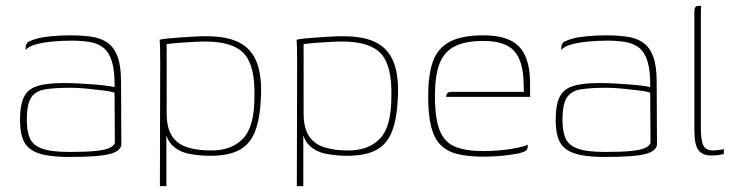

<svg xmlns="http://www.w3.org/2000/svg" viewBox="-20 -525 2490 652"><path d="M216 8Q164 8 131 1Q98 -6 80 -21Q62 -36 55 -60Q48 -84 48 -118Q48 -169 61.5 -196Q75 -223 107.5 -233Q140 -243 196 -243Q221 -243 248.5 -241.5Q276 -240 301.5 -238Q327 -236 345 -233.5Q363 -231 369 -229Q370 -284 360 -316Q350 -348 331 -363Q312 -378 284.5 -382.5Q257 -387 224 -387Q191 -387 158.5 -384Q126 -381 101 -374Q76 -367 67 -355V-362Q67 -379 80.5 -385Q94 -391 106 -394Q123 -399 154.5 -402Q186 -405 217 -405Q258 -405 290 -400.5Q322 -396 344.5 -380.5Q367 -365 379 -333.5Q391 -302 391 -247L392 -36Q392 -13 354.5 -2.5Q317 8 216 8ZM216 -9Q274 -9 306 -12.5Q338 -16 352.5 -23Q367 -30 370 -40L369 -210Q361 -214 334 -217.5Q307 -221 275.5 -224Q244 -227 220 -227Q166 -227 133 -221.5Q100 -216 85.5 -193Q71 -170 71 -119Q71 -82 80.5 -57.5Q90 -33 121 -21Q152 -9 216 -9Z M523 107 524 -311Q524 -340 523.5 -362Q523 -384 522 -390Q529 -392 546.5 -394Q564 -396 587 -397.5Q610 -399 634.5 -400.5Q659 -402 680 -402Q753 -402 794.5 -379.5Q836 -357 853 -310.5Q870 -264 866 -192Q863 -122 846 -78.5Q829 -35 792.5 -15.5Q756 4 694 4Q655 4 621 -3Q587 -10 565 -31.5Q543 -53 539 -96L545 -108V107ZM697 -14Q767 -14 805.5 -54.5Q844 -95 844 -196Q847 -300 809.5 -342Q772 -384 677 -384Q660 -384 632.5 -382.5Q605 -381 580.5 -379Q556 -377 546 -375V-141Q546 -90 564.5 -62.5Q583 -35 617 -24.5Q651 -14 697 -14Z M988 107 989 -311Q989 -340 988.5 -362Q988 -384 987 -390Q994 -392 1011.5 -394Q1029 -396 1052 -397.5Q1075 -399 1099.5 -400.5Q1124 -402 1145 -402Q1218 -402 1259.5 -379.5Q1301 -357 1318 -310.5Q1335 -264 1331 -192Q1328 -122 1311 -78.5Q1294 -35 1257.5 -15.5Q1221 4 1159 4Q1120 4 1086 -3Q1052 -10 1030 -31.5Q1008 -53 1004 -96L1010 -108V107ZM1162 -14Q1232 -14 1270.5 -54.5Q1309 -95 1309 -196Q1312 -300 1274.5 -342Q1237 -384 1142 -384Q1125 -384 1097.5 -382.5Q1070 -381 1045.5 -379Q1021 -377 1011 -375V-141Q1011 -90 1029.5 -62.5Q1048 -35 1082 -24.5Q1116 -14 1162 -14Z M1622 7Q1571 7 1535 -1.5Q1499 -10 1476.5 -32.5Q1454 -55 1444 -95.5Q1434 -136 1434 -200Q1434 -269 1449.5 -314.5Q1465 -360 1506 -382.5Q1547 -405 1621 -405Q1678 -405 1713 -388Q1748 -371 1764 -334.5Q1780 -298 1780 -241V-196H1495Q1495 -203 1499 -208Q1503 -213 1513 -213H1759L1758 -246Q1756 -320 1725 -353Q1694 -386 1621 -386Q1559 -386 1523 -367Q1487 -348 1472 -307.5Q1457 -267 1457 -200Q1457 -123 1473 -82.5Q1489 -42 1525 -27Q1561 -12 1622 -12Q1642 -12 1664 -13.5Q1686 -15 1707 -18Q1728 -21 1745.5 -25Q1763 -29 1772 -34V-26Q1772 -19 1766.5 -14Q1761 -9 1741 -4Q1716 1 1685 4Q1654 7 1622 7Z M2035 8Q1983 8 1950 1Q1917 -6 1899 -21Q1881 -36 1874 -60Q1867 -84 1867 -118Q1867 -169 1880.5 -196Q1894 -223 1926.5 -233Q1959 -243 2015 -243Q2040 -243 2067.5 -241.5Q2095 -240 2120.5 -238Q2146 -236 2164 -233.5Q2182 -231 2188 -229Q2189 -284 2179 -316Q2169 -348 2150 -363Q2131 -378 2103.5 -382.5Q2076 -387 2043 -387Q2010 -387 1977.5 -384Q1945 -381 1920 -374Q1895 -367 1886 -355V-362Q1886 -379 1899.5 -385Q1913 -391 1925 -394Q1942 -399 1973.5 -402Q2005 -405 2036 -405Q2077 -405 2109 -400.5Q2141 -396 2163.5 -380.5Q2186 -365 2198 -333.5Q2210 -302 2210 -247L2211 -36Q2211 -13 2173.5 -2.5Q2136 8 2035 8ZM2035 -9Q2093 -9 2125 -12.5Q2157 -16 2171.5 -23Q2186 -30 2189 -40L2188 -210Q2180 -214 2153 -217.5Q2126 -221 2094.5 -224Q2063 -227 2039 -227Q1985 -227 1952 -221.5Q1919 -216 1904.5 -193Q1890 -170 1890 -119Q1890 -82 1899.5 -57.5Q1909 -33 1940 -21Q1971 -9 2035 -9Z M2396 3Q2365 3 2351.5 -15.5Q2338 -34 2338 -82V-484Q2338 -490 2339 -495Q2340 -500 2343 -502.5Q2346 -505 2352 -505H2361Q2361 -505 2360.5 -497.5Q2360 -490 2360 -475V-89Q2360 -50 2368 -32Q2376 -14 2402 -14Q2407 -14 2420.5 -15.5Q2434 -17 2438 -19V-2Q2433 -1 2423 1Q2413 3 2396 3Z"/></svg>

Font: Genos Thin
Style: Regular
Weight: 100
Designer: Robert E. Leuschke
Foundry: Robert E. Leuschke
Version: Version 1.010